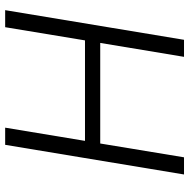

<svg xmlns="http://www.w3.org/2000/svg" viewBox="-14 -754 768 781"><g transform="rotate(-90 370.5 -364.0)"><path d="M50.8 0 171.4 -727.5H241.2L187.5 -402.8H596.2L649.9 -727.5H719.2L598.6 0H529.3L585.9 -340.8H176.8L120.6 0Z"/></g></svg>

Font: Inter Light
Style: Italic
Weight: 300
Italic angle: -9.3988°
Designer: Rasmus Andersson
Foundry: rsms
Version: Version 4.001;git-66647c0bb